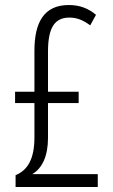

<svg xmlns="http://www.w3.org/2000/svg" viewBox="-20 -837 448 764"><path d="M254 -817C155 -817 117 -748 117 -635V-472H40V-427H117V-290C117 -206 91 -160 42 -140V-93H369V-144H108C148 -167 171 -216 171 -288V-427H293V-472H171V-632C171 -726 197 -767 256 -767C282 -767 307 -760 339 -736L362 -778C331 -804 297 -817 254 -817Z"/></svg>

Font: Noto Sans Kannada UI ExtraCondensed Light
Style: Regular
Weight: 300
Width: 2
Designer: Jelle Bosma - Monotype Design Team
Foundry: Monotype Imaging Inc.
Version: Version 2.005